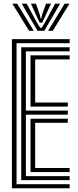

<svg xmlns="http://www.w3.org/2000/svg" viewBox="-20 -1010 416 1030"><path d="M43.9 0V-800H353.6V-778.3H68.8V-21.7H353.6V0ZM143.7 -86.9V-373H343.6V-351.3H168.7V-108.7H353.6V-86.9ZM93.8 -43.5V-756.5H353.6V-734.8H118.8V-416.5H343.6V-394.8H118.8V-65.2H353.6V-43.5ZM143.7 -438.2V-713.1H353.6V-691.3H168.7V-460H343.6V-438.2ZM46.2 -990.3H72.2L161 -844.8H135.9ZM96.5 -990.3H123.3L175 -894.4L196.1 -860H202.9L224 -894.2L275.7 -990.3H302.4L217.6 -844.8H181.4ZM146 -990.3H172.8L193.6 -930.8L197.7 -911.4H201.3L205.6 -930.8L227 -990.3H253.7L219.9 -916.8L206.3 -888.3H192.7L179.2 -916.8ZM326.8 -990.3H352.8L263.1 -844.8H237.9Z"/></svg>

Font: Big Shoulders Inline Display SC Thin
Style: Regular
Weight: 100
Designer: Patric King
Foundry: XO Type Co
Version: Version 2.002